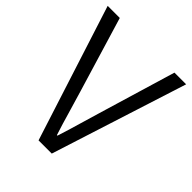

<svg xmlns="http://www.w3.org/2000/svg" viewBox="-204 -854 976 976"><g transform="rotate(45 284.0 -366.0)"><path d="M237 0 2 -732H89L211 -328Q231 -263 247 -206.5Q263 -150 284 -85H288Q309 -150 325 -206.5Q341 -263 361 -328L482 -732H566L332 0Z"/></g></svg>

Font: Source Han Sans SC Normal
Style: Regular
Weight: 350
Designer: Ryoko NISHIZUKA 西塚涼子 (kana, bopomofo & ideographs); Paul D. Hunt (Latin, Greek & Cyrillic); Sandoll Communications 산돌커뮤니
Foundry: Adobe
Version: Version 2.004;hotconv 1.0.118;makeotfexe 2.5.65603